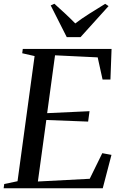

<svg xmlns="http://www.w3.org/2000/svg" viewBox="-32 -1004 649 1024"><path d="M-12.5 0 -9.5 -22.5 61.5 -37.5 152.5 -705 86.5 -720 89.5 -743H563L557 -580H515L489 -698L261.5 -709L219.5 -400.5L445.5 -411L438 -355.5L215 -364L170 -36L446.5 -50.5L513.5 -187L562.5 -178L516 0ZM324 -806 238.5 -975 258 -984Q286.5 -958.5 314.5 -932.5Q342.5 -906.5 369.5 -879Q404 -905.5 444.2 -930.8Q484.5 -956 529 -983.5L547 -971.5L397.5 -806Z"/></svg>

Font: Merriweather 120pt
Style: Italic
Weight: 400
Italic angle: -7.8°
Version: Version 2.101